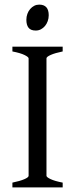

<svg xmlns="http://www.w3.org/2000/svg" viewBox="-20 -819 338 839"><path d="M34.2 0V-21Q67.4 -27.8 86.2 -35.9Q105 -43.9 105 -50.8V-564Q105 -569.8 87.2 -578.6Q69.3 -587.4 34.2 -594.2V-615.2H253.9V-594.2Q220.7 -587.4 201.9 -579.1Q183.1 -570.8 183.1 -564V-50.8Q183.1 -44.9 200.9 -36.4Q218.8 -27.8 253.9 -21V0ZM192.9 -752.4Q192.9 -738.8 188.5 -726.6Q184.1 -714.4 176.5 -705.3Q168.9 -696.3 158.7 -690.9Q148.4 -685.5 136.2 -685.5Q114.3 -685.5 104.7 -697.8Q95.2 -710 95.2 -732.4Q95.2 -746.1 99.6 -758.3Q104 -770.5 111.8 -779.5Q119.6 -788.6 129.6 -793.7Q139.6 -798.8 151.4 -798.8Q192.9 -798.8 192.9 -752.4Z"/></svg>

Font: Gentium Plus Am
Style: Regular
Weight: 400
Designer: J. Victor Gaultney, Annie Olsen, Iska Routamaa, Becca Hirsbrunner
Foundry: SIL International
Version: Version 5.000